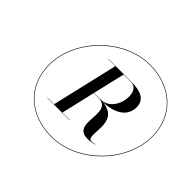

<svg xmlns="http://www.w3.org/2000/svg" viewBox="-172 -985 1220 1220"><g transform="rotate(45 437.5 -375.0)"><path d="M85 -305C85 -112 227 10 420 10C653 10 875 -212 875 -445C875 -638 733 -760 540 -760C307 -760 85 -538 85 -305ZM88.5 -305C88.5 -536 310 -756.5 540 -756.5C731 -756.5 871.5 -636 871.5 -445C871.5 -214 650 6.5 420 6.5C229 6.5 88.5 -114 88.5 -305ZM227.5 -150V-148H426.5V-150H361.5L414.5 -378H455.5C603 -378 438.5 -144.5 592 -144.5C616.5 -144.5 631.5 -147 653.5 -155L652.5 -157C643 -153.5 633.5 -150.5 622.5 -150.5C554 -150.5 678.5 -363.5 496 -378.5C605.5 -383 671.5 -428.5 671.5 -508C671.5 -574 616.5 -598 538 -598H326.5V-596H390.5L286.5 -150ZM527.5 -596C582.5 -596 589.5 -548 589.5 -518.5C589.5 -462 553.5 -380 470.5 -380H415L465.5 -596Z"/></g></svg>

Font: Bodoni* 48pt Medium
Style: Italic
Weight: 500
Italic angle: -13°
Version: Version 2.3